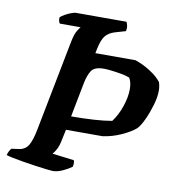

<svg xmlns="http://www.w3.org/2000/svg" viewBox="-91 -775 770 846"><g transform="rotate(10 294.5 -352.0)"><path d="M201 0Q194 0 173 -2.5Q152 -5 124 -9Q96 -13 68 -17.5Q40 -22 18.5 -26.5Q-3 -31 -11 -34Q-8 -45 -4 -52.5Q0 -60 5 -65L34 -69Q64 -72 78.5 -94.5Q93 -117 103 -170L180 -565Q188 -609 198.5 -625.5Q209 -642 212 -645H119Q116 -649 114 -656Q112 -663 113 -672Q120 -679 133.5 -686.5Q147 -694 160.5 -699Q174 -704 180 -704H407Q410 -698 412.5 -687.5Q415 -677 412 -663L364 -649Q338 -641 323.5 -624Q309 -607 300 -564L296 -544H475Q507 -534 542 -512Q577 -490 594 -467Q600 -449 600 -429Q600 -401 589.5 -365Q579 -329 564.5 -297.5Q550 -266 536 -251Q513 -231 473 -213Q433 -195 391 -189H227L217 -142Q212 -115 203 -98.5Q194 -82 187 -75L284 -63Q289 -54 285 -34Q269 -22 245 -11Q221 0 201 0ZM239 -251Q292 -251 340 -254Q388 -257 421 -263Q444 -293 458.5 -335.5Q473 -378 473 -413Q473 -446 461 -464Q446 -470 423.5 -474Q401 -478 379.5 -480.5Q358 -483 346 -483Q303 -483 289.5 -462Q276 -441 269 -406Z"/></g></svg>

Font: Texturina
Style: Bold Italic
Weight: 700
Italic angle: -11°
Designer: Guillermo Torres Carreño
Foundry: Omnibus-Type
Version: Version 1.002; ttfautohint (v1.8.3)